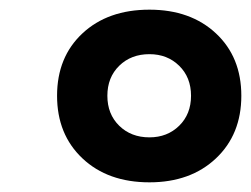

<svg xmlns="http://www.w3.org/2000/svg" viewBox="-20 -690 519 397"><path d="M289 -313Q203 -313 150.5 -362.5Q98 -412 98 -492Q98 -572 150.5 -621Q203 -670 289 -670Q374 -670 426.5 -621Q479 -572 479 -492Q479 -412 426.5 -362.5Q374 -313 289 -313ZM289 -406Q326 -406 350.5 -430Q375 -454 375 -492Q375 -530 350.5 -554Q326 -578 289 -578Q251 -578 226.5 -554Q202 -530 202 -492Q202 -454 226.5 -430Q251 -406 289 -406Z"/></svg>

Font: Elaine Sans SemiBold
Style: Italic
Weight: 600
Italic angle: -13°
Designer: Wei Huang
Foundry: Wei Huang
Version: Version 2.001;December 24, 2019;FontCreator 12.0.0.2547 64-b